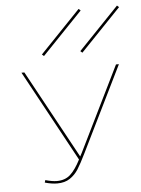

<svg xmlns="http://www.w3.org/2000/svg" viewBox="-51 -739 576 787"><g transform="rotate(-5 236.5 -345.5)"><path d="M144 -518 136 -525 302 -698 310 -691ZM294 -525 460 -698 468 -691 302 -518ZM435 -458H447L274 -106Q254 -65 240 -43Q226 -21 205 -7Q184 7 153 7Q130 7 102 -1L105 -11Q133 -3 152 -3Q186 -3 207.5 -22.5Q229 -42 250 -83L46 -458H58L256 -95L264 -110Z"/></g></svg>

Font: Ysabeau SC Hairline
Style: Regular
Weight: 100
Designer: Christian Thalmann (Catharsis Fonts)
Version: Version 0.003